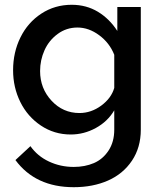

<svg xmlns="http://www.w3.org/2000/svg" viewBox="-20 -552 669 795"><path d="M34.2 -261.2Q34.2 -335.4 64.7 -397.2Q95.2 -459 151.1 -495.6Q207 -532.2 276.9 -532.2Q337.4 -532.2 385.5 -503.2Q433.6 -474.1 465.8 -423.8V-522.9H563V-15.1Q563 58.6 526.4 113.3Q489.7 168 427.2 195.6Q364.7 223.1 285.2 223.1Q127 223.1 43.9 110.8L106 53.2Q135.3 94.7 182.9 116.9Q230.5 139.2 285.2 139.2Q331.5 139.2 368.7 123.3Q405.8 107.4 429.4 71.5Q453.1 35.6 453.1 -15.1V-95.2Q425.8 -48.8 376.7 -22Q327.6 4.9 272.9 4.9Q204.6 4.9 149.2 -32.2Q93.8 -69.3 64 -129.9Q34.2 -190.4 34.2 -261.2ZM453.1 -188V-325.2Q433.6 -374.5 390.6 -406.2Q347.7 -438 300.8 -438Q254.9 -438 218.8 -411.4Q182.6 -384.8 164.3 -344Q146 -303.2 146 -257.8Q146 -186 193.4 -135Q240.7 -84 309.1 -84Q357.4 -84 399.2 -114.7Q440.9 -145.5 453.1 -188Z"/></svg>

Font: Rawline SemiBold
Style: Regular
Weight: 600
Designer: Matt McInerney, Pablo Impallari, Rodrigo Fuenzalida
Foundry: Matt McInerney, Pablo Impallari, Rodrigo Fuenzalida
Version: Version 4.020;PS 004.020;hotconv 1.0.88;makeotf.lib2.5.64775